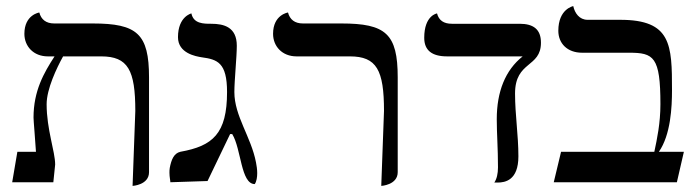

<svg xmlns="http://www.w3.org/2000/svg" viewBox="-20 -598 2285 630"><path d="M415 12C415 12 469 9 469 -33V-344C469 -487 430 -521 284 -521H158C131 -521 115 -534 109 -557C109 -557 60 -550 60 -487C60 -446 90 -413 137 -413H159C124 -359 90 -300 90 -212C90 -202 96 -135 98 -100H37L20 0H155L161 -58C161 -101 133 -173 133 -256C133 -306 166 -375 187 -413H312C400 -413 424 -368 424 -234Z M749 -296C749 -334 757 -411 757 -448C757 -509 715 -520 673 -520C648 -520 615 -520 608 -554C608 -554 564 -544 564 -476C564 -423 623 -413 642 -410C693 -403 725 -393 725 -296C725 -159 678 -119 572 -100C550 -95 542 -73 537 -47C536 -41 536 -36 536 -31C536 -17 539 -6 539 0L661 -4L735 -158H742C772 -109 770 6 816 6C822 -3 824 -17 824 -30C824 -42 822 -55 820 -65C804 -149 749 -217 749 -296Z M1231 12C1231 12 1285 9 1285 -33V-344C1285 -487 1246 -521 1100 -521H974C947 -521 931 -534 925 -557C925 -557 876 -550 876 -487C876 -446 906 -413 953 -413H1128C1216 -413 1240 -368 1240 -234Z M1670 -291C1670 -399 1755 -375 1755 -458C1755 -502 1730 -520 1685 -520H1463C1436 -520 1420 -531 1414 -554C1414 -554 1372 -548 1372 -474C1372 -433 1397 -413 1447 -413H1695C1638 -368 1610 -297 1610 -207C1610 -159 1614 -112 1614 -49C1614 -28 1610 -11 1602 1H1613C1637 1 1681 -6 1681 -85C1681 -155 1670 -222 1670 -291Z M2015 -533H1908C1881 -533 1866 -555 1861 -578C1861 -578 1812 -569 1812 -497C1812 -456 1841 -425 1890 -425H2044C2125 -425 2147 -412 2147 -256C2147 -194 2136 -142 2127 -100H1821L1797 0H2201L2224 -100H2142C2181 -156 2185 -247 2185 -302C2185 -451 2183 -533 2015 -533Z"/></svg>

Font: Libertinus Sans
Style: Bold
Weight: 700
Designer: Philipp H. Poll, Khaled Hosny
Foundry: Caleb Maclennan
Version: Version 7.050;RELEASE